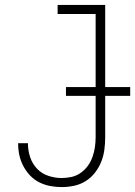

<svg xmlns="http://www.w3.org/2000/svg" viewBox="-20 -755 551 783"><path d="M231 8Q208 8 184.5 3.5Q161 -1 140 -11.5Q119 -22 102.5 -39.5Q86 -57 75 -78Q64 -99 59 -122Q54 -145 54 -169Q54 -169 54 -170Q54 -171 54 -171H94Q94 -171 94 -170.5Q94 -170 94 -169Q94 -141 103 -114Q112 -87 131 -67Q150 -47 177 -38Q204 -29 231 -29Q252 -29 272 -33.5Q292 -38 309 -50Q326 -62 338 -78.5Q350 -95 357 -114.5Q364 -134 367 -154.5Q370 -175 370 -195V-698H215V-735H409V-195Q409 -169 405.5 -143.5Q402 -118 392.5 -94.5Q383 -71 367 -50.5Q351 -30 329.5 -16.5Q308 -3 282.5 2.5Q257 8 231 8ZM249 -364V-400H511V-364Z"/></svg>

Font: Iosevka Slab Extralight
Style: Regular
Weight: 200
Monospace: yes
Designer: Belleve Invis
Foundry: Belleve Invis
Version: Version 11.1.1; ttfautohint (v1.8.3)